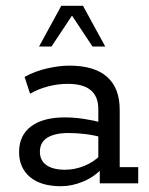

<svg xmlns="http://www.w3.org/2000/svg" viewBox="-20 -634 515 664"><path d="M191 10Q121 10 83.5 -22Q46 -54 46 -108Q46 -166 87.5 -197Q129 -228 204 -228Q235 -228 269 -223Q303 -218 336 -209L320 -199V-257Q320 -300 294 -322Q268 -344 214 -344Q181 -344 147.5 -335.5Q114 -327 84 -310L65 -368Q101 -388 143 -397.5Q185 -407 220 -407Q306 -407 350 -368.5Q394 -330 394 -254V-56H458V0H325V-63L336 -55Q308 -23 268.5 -6.5Q229 10 191 10ZM205 -47Q239 -47 272 -60.5Q305 -74 328 -98L320 -74V-179L336 -158Q304 -167 274 -170.5Q244 -174 217 -174Q170 -174 144 -158Q118 -142 118 -109Q118 -79 140.5 -63Q163 -47 205 -47ZM115 -473 192 -614H267L344 -473H300L229 -580L158 -473Z"/></svg>

Font: Rokkitt
Style: Regular
Weight: 400
Designer: Vernon Adams
Foundry: Vernon Adams
Version: Version 3.103